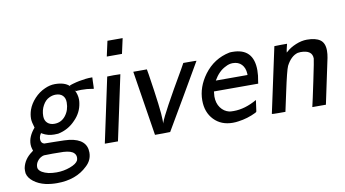

<svg xmlns="http://www.w3.org/2000/svg" viewBox="-84 -884 2328 1294"><g transform="rotate(-10 1080.5 -237.0)"><path d="M126 -189Q113 -230 113 -252Q113 -281 123 -311Q137 -351 169 -385.5Q201 -420 242 -438Q277 -454 311 -454Q378 -454 410 -423Q413 -420 413 -421Q412 -423 411 -424L409 -426Q409 -428 433 -435Q457 -442 478 -446Q525 -455 560 -455H568V-451Q568 -447 567 -429Q566 -411 566 -394L565 -377L553 -379Q522 -385 479 -385Q463 -385 456 -384L443 -383Q442 -384 439.5 -387Q437 -390 436 -392Q454 -356 454 -324Q454 -311 452 -299Q443 -235 395 -187Q346 -135 276 -121Q269 -120 249 -120Q205 -120 169 -141L163 -145Q161 -143 160 -141Q149 -124 149 -105Q149 -79 171 -72L242 -71Q324 -70 343 -67Q461 -51 461 40Q461 93 420 130Q342 206 211 206Q170 206 133 198Q86 187 53 161.5Q20 136 13 104Q12 100 12 86Q12 73 13 69Q25 8 82 -32Q90 -38 89 -39Q89 -40 85 -50Q80 -67 80 -82Q80 -136 126 -189ZM369 -319Q369 -349 352 -366Q335 -383 304 -383Q281 -383 259 -372Q233 -360 215 -327.5Q197 -295 197 -255Q197 -225 215 -208Q233 -191 263 -191Q310 -191 339.5 -228.5Q369 -266 369 -319ZM289 6Q281 5 216 5Q167 5 157.5 6Q148 7 139 12Q122 20 109.5 37.5Q97 55 97 76Q97 84 100 90Q113 116 166 129Q193 134 221 134Q269 134 313.5 117.5Q358 101 369 79Q373 70 373 59Q373 41 361 29Q343 9 289 6Z M689 -578Q690 -578 700 -628Q710 -678 711 -678V-680H815V-678Q814 -678 804 -628Q794 -578 793 -578V-576H689ZM664 -2V0H574V-2Q575 -7 621.5 -224.5Q668 -442 668 -443Q668 -444 713 -444Q758 -444 758 -443Q758 -442 711.5 -224.5Q665 -7 664 -2Z M916 -6 847 -442V-444H940V-442L946 -408Q985 -157 985 -90V-65L987 -73Q1006 -129 1168 -406L1189 -444H1234Q1279 -444 1279 -443Q1278 -442 1150 -221L1021 -1L969 0H917Z M1528 -460Q1672 -460 1672 -309Q1672 -274 1664 -234L1662 -219H1359Q1356 -186 1356 -185Q1356 -139 1378.5 -108Q1401 -77 1437 -68Q1446 -66 1468 -66Q1545 -66 1627 -113V-109Q1626 -108 1622 -73.5Q1618 -39 1617 -37Q1617 -34 1609 -29Q1550 0 1487 8Q1469 11 1448 11Q1369 11 1320 -40Q1271 -91 1271 -173Q1271 -264 1332 -347Q1399 -437 1507 -459Q1511 -460 1518 -460ZM1601 -299Q1599 -338 1577 -361.5Q1555 -385 1516 -385Q1491 -385 1466 -371Q1419 -349 1384 -289H1601Z M1717 -2 1813 -449Q1813 -450 1857 -450H1900L1893 -421Q1892 -417 1891 -412Q1890 -407 1889.5 -404Q1889 -401 1888.5 -397.5Q1888 -394 1888 -393.5Q1888 -393 1888 -392Q1891 -395 1895 -398Q1920 -421 1959.5 -437.5Q1999 -454 2036 -454Q2096 -454 2126.5 -432Q2157 -410 2157 -358Q2157 -334 2152 -309Q2151 -304 2119.5 -155.5Q2088 -7 2087 -2V0H1994V-2Q2002 -34 2031 -172.5Q2060 -311 2060 -321Q2060 -379 1980 -379Q1970 -379 1960 -377Q1913 -364 1881 -302Q1868 -273 1838 -132L1810 -2V0H1763Q1717 0 1717 -2Z"/></g></svg>

Font: KaTeX_SansSerif
Style: Italic
Weight: 400
Version: Version 1.1; ttfautohint (v1.3)